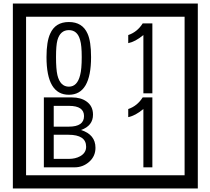

<svg xmlns="http://www.w3.org/2000/svg" viewBox="-20 -980 1195 1090"><path d="M1103 90H53V-960H1103ZM1028 15V-885H128V15ZM497 -656Q497 -442 371 -442Q244 -442 244 -656Q244 -744 265 -789Q294 -855 371 -855Q448 -855 477 -789Q497 -745 497 -656ZM444 -656Q444 -723 435 -752Q420 -809 371 -809Q322 -809 306 -752Q298 -723 298 -656Q298 -587 306 -553Q322 -488 371 -488Q419 -488 435 -554Q444 -587 444 -656ZM845 -450H794V-781Q748 -743 708 -735V-781Q759 -798 790 -847H845ZM522 -141Q522 -93 486.5 -61.5Q451 -30 403 -30H229V-427H388Q439 -427 471 -404Q508 -378 508 -329Q508 -266 440 -242Q522 -216 522 -141ZM457 -321Q457 -379 372 -379H285V-261H371Q457 -261 457 -321ZM469 -147Q469 -215 368 -215H285V-78H371Q408 -78 435 -93Q469 -112 469 -147ZM845 -30H794V-361Q748 -323 708 -315V-361Q759 -378 790 -427H845Z"/></svg>

Font: Unicode BMP Fallback SIL
Style: Regular
Weight: 400
Foundry: NRSI, SIL International
Version: Version 5.1 Based on Unicode 5.1